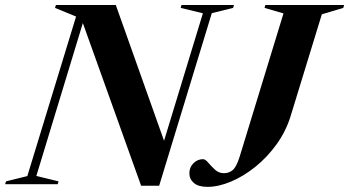

<svg xmlns="http://www.w3.org/2000/svg" viewBox="-64 -735 1392 766"><path d="M781 -682.5 571 6H499L266.5 -643L81 -33L169.5 -11.5L166.5 0H-43.5L-40 -11.5L45 -32.5L239.5 -669L155.5 -703.5L159 -715H398L590.5 -173.5L745.5 -682L657 -703.5L660 -715H869.5L866 -703.5ZM1095.5 -272Q1076.5 -210.5 1039.2 -159Q1002 -107.5 954.8 -69.5Q907.5 -31.5 857.5 -10.5Q807.5 10.5 764 10.5Q727.5 10.5 709.5 -5Q691.5 -20.5 691.5 -43.5Q691.5 -68 708 -84Q724.5 -100 746 -100Q755 -100 766.8 -86Q778.5 -72 793.8 -58Q809 -44 829.5 -44Q850 -44 864.8 -56.8Q879.5 -69.5 892 -109.5L1067 -681.5L991.5 -703.5L994.5 -715H1309L1305.5 -703.5L1220 -678Z"/></svg>

Font: Newsreader 72pt SemiBold
Style: Italic
Weight: 600
Italic angle: -17°
Designer: Hugues Gentile
Foundry: Production Type
Version: Version 1.003; ttfautohint (v1.8.3)